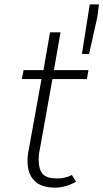

<svg xmlns="http://www.w3.org/2000/svg" viewBox="-20 -849 473 879"><path d="M106 -111Q106 -133 109 -149L170 -487H80L88 -528H179L209 -701H257L227 -528H385L378 -487H220L159 -147Q157 -137 157 -115Q158 -70 177 -51Q196 -32 240 -32Q280 -32 309 -48L328 -17Q280 10 232 10Q168 10 137 -22Q106 -54 106 -111ZM391 -829H433L426 -773L388 -602H355Z"/></svg>

Font: Nebula Sans Light
Style: Regular
Weight: 300
Italic angle: -9°
Designer: Paul D. Hunt for Adobe (as Source Sans)
Foundry: Nebula Entertainment & Broadcasting LLC
Version: Version 1.010